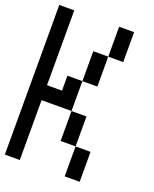

<svg xmlns="http://www.w3.org/2000/svg" viewBox="-153 -1003 806 1005"><g transform="rotate(20 250.0 -500.5)"><path d="M0 -83.3V-916.7H83.3V-500H166.7V-583.3H250V-416.7H83.3V-83.3ZM250 -416.7H333.3V-250H250ZM250 -583.3V-750H333.3V-583.3ZM333.3 -83.3V-250H416.7V-83.3ZM416.7 -916.7V-750H333.3V-916.7Z"/></g></svg>

Font: GalmuriMono11 Regular
Style: Regular
Weight: 400
Designer: Lee Minseo (quiple)
Version: Version 2.399;hotconv 1.1.1;makeotfexe 2.6.0 DEVELOPMENT